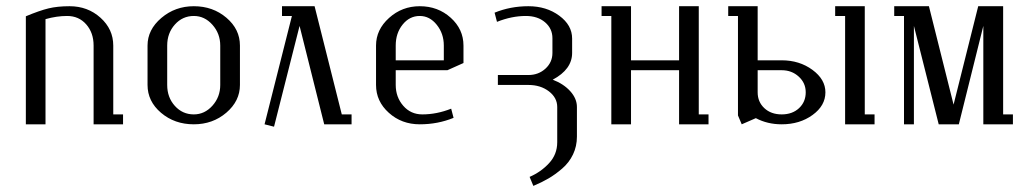

<svg xmlns="http://www.w3.org/2000/svg" viewBox="-20 -404 3344 624"><path d="M64 0V-351.1Q108.4 -369.6 137.5 -376.7Q166.5 -383.8 206.1 -383.8Q265.1 -383.8 306.6 -346.4Q348.1 -309.1 348.1 -255.9V-32.2H379.9V0H284.2V-255.9Q284.2 -297.4 260.3 -324.7Q236.3 -352.1 198.2 -352.1Q164.1 -352.1 127.9 -341.8V0Z M459.5 -127.9V-255.9Q459.5 -307.6 504.4 -345.7Q549.3 -383.8 609.9 -383.8Q671.9 -383.8 715.8 -346.4Q759.8 -309.1 759.8 -255.9V-127.9Q759.8 -75.7 715.6 -37.8Q671.4 0 609.9 0Q547.4 0 503.4 -37.4Q459.5 -74.7 459.5 -127.9ZM523.4 -127.9Q523.4 -87.4 548.3 -59.8Q573.2 -32.2 609.9 -32.2Q645 -32.2 670.4 -60.5Q695.8 -88.9 695.8 -127.9V-255.9Q695.8 -294.9 670.4 -323.5Q645 -352.1 609.9 -352.1Q573.2 -352.1 548.3 -324.2Q523.4 -296.4 523.4 -255.9Z M839.8 0 928.7 -352.1H896.5V-383.8H1002.4L1090.8 -32.2H1122.6V0H1033.7L953.6 -319.8L870.6 7.8Z M1202.1 -127.9V-255.9Q1202.1 -307.6 1244.4 -345.7Q1286.6 -383.8 1344.2 -383.8Q1403.3 -383.8 1444.8 -346.4Q1486.3 -309.1 1486.3 -255.9V-199.2L1434.1 -175.8H1266.1V-127.9Q1266.1 -88.4 1290.5 -60.3Q1314.9 -32.2 1352.5 -32.2Q1399.4 -32.2 1446.3 -50.8L1454.1 -21Q1402.8 0 1344.2 0Q1285.2 0 1243.7 -37.4Q1202.1 -74.7 1202.1 -127.9ZM1266.1 -208H1422.4V-255.9Q1422.4 -294.9 1399.4 -323.5Q1376.5 -352.1 1344.2 -352.1Q1311 -352.1 1288.6 -324.2Q1266.1 -296.4 1266.1 -255.9Z M1587.4 -362.8Q1638.7 -383.8 1697.3 -383.8Q1755.9 -383.8 1797.6 -353Q1839.4 -322.3 1839.4 -278.8V-231.9Q1839.4 -178.7 1776.4 -145Q1812 -131.3 1833.5 -107.4Q1855 -83.5 1855 -56.2V40Q1855 71.3 1842.3 97.9Q1829.6 124.5 1807.1 143.8Q1784.7 163.1 1762.9 175.8Q1741.2 188.5 1713.4 200.2L1701.2 170.9Q1738.3 154.8 1764.6 126.2Q1791 97.7 1791 58.1V-56.2Q1791 -86.4 1763.9 -107.2Q1736.8 -127.9 1697.3 -127.9H1598.1V-160.2H1697.3Q1730 -160.2 1752.7 -180.9Q1775.4 -201.7 1775.4 -231.9V-279.8Q1775.4 -311 1751.5 -331.5Q1727.5 -352.1 1689 -352.1Q1643.1 -352.1 1595.2 -333Z M1935.1 -352.1V-383.8H2030.8V-208H2187V-383.8H2251V-32.2H2282.7V0H2187V-175.8H2030.8V0H1966.8V-352.1Z M2346.7 -352.1V-383.8H2442.4V-208H2520.5Q2578.1 -208 2620.4 -177Q2662.6 -146 2662.6 -104Q2662.6 -60.5 2620.8 -30.3Q2579.1 0 2520.5 0Q2474.1 0 2436.5 -20L2390.6 0L2378.4 -28.8V-352.1ZM2442.4 -104Q2442.4 -72.8 2464.1 -52.5Q2485.8 -32.2 2520.5 -32.2Q2555.2 -32.2 2576.9 -52.5Q2598.6 -72.8 2598.6 -104Q2598.6 -134.3 2575.9 -155Q2553.2 -175.8 2520.5 -175.8H2442.4ZM2694.3 -352.1V-383.8H2790.5V-32.2H2822.3V0H2726.6V-352.1Z M2886.2 -352.1V-383.8H2999L3079.1 -64L3159.2 -383.8H3240.2V-32.2H3272V0H3175.8V-319.8L3096.2 0H3030.8L2950.2 -319.8V0H2918V-352.1Z"/></svg>

Font: Gawaa
Style: Regular
Weight: 400
Designer: T. Christopher White
Version: Version 1.0